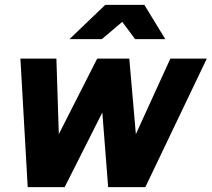

<svg xmlns="http://www.w3.org/2000/svg" viewBox="-20 -770 871 790"><path d="M64 0ZM246 0H94L64 -529H212L222 -218L380 -529H512L539 -218L681 -529H831L578 0H425L401 -307ZM536 -609 483 -680 399 -609H266L413 -750H574L660 -609Z"/></svg>

Font: Rosa Sans Black
Style: Italic
Weight: 900
Italic angle: -12°
Designer: Pentagram / MCKL
Foundry: Pentagram / MCKL
Version: Version 1.005;September 16, 2019;FontCreator 11.5.0.2425 64-